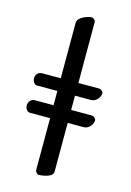

<svg xmlns="http://www.w3.org/2000/svg" viewBox="-112 -762 566 832"><g transform="rotate(15 171.5 -345.5)"><path d="M323 -276 322 -271Q320 -258 308.5 -247Q297 -236 282 -236H211V-19Q211 -1 189 6.5Q167 14 148 14Q142 14 137 8Q132 2 132 -5V-236H42Q32 -236 26 -244.5Q20 -253 20 -264Q20 -276 28 -285Q36 -294 48 -294H132V-358H42Q32 -358 26 -366.5Q20 -375 20 -385Q20 -398 28 -406.5Q36 -415 48 -415H132V-663Q132 -676 144 -685.5Q156 -695 171 -700Q186 -705 192 -705Q199 -705 205 -699.5Q211 -694 211 -687V-415H302Q310 -415 316.5 -409.5Q323 -404 323 -397L322 -393Q320 -379 308.5 -368.5Q297 -358 282 -358H211V-294H302Q310 -294 316.5 -288.5Q323 -283 323 -276Z"/></g></svg>

Font: EB Garamond
Style: Bold
Weight: 700
Designer: Georg Duffner and Octavio Pardo
Foundry: Georg Duffner
Version: Version 1.000; ttfautohint (v1.6)